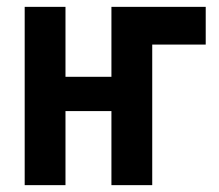

<svg xmlns="http://www.w3.org/2000/svg" viewBox="-20 -540 640 560"><path d="M52 0V-520H171V-316H305V-520H580V-410H424V0H305V-216H171V0Z"/></svg>

Font: Iosevka Extrabold Extended
Style: Regular
Weight: 800
Width: 7
Monospace: yes
Designer: Belleve Invis
Foundry: Belleve Invis
Version: Version 32.5.0; ttfautohint (v1.8.4)